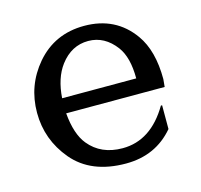

<svg xmlns="http://www.w3.org/2000/svg" viewBox="-86 -640 777 743"><g transform="rotate(-15 302.0 -268.5)"><path d="M523.9 -171.9V-76.7Q450.7 9.8 331.5 9.8Q191.9 9.8 119.1 -76.7Q48.8 -160.6 48.8 -268.6Q48.8 -377.9 119.1 -460.4Q193.4 -546.9 311.5 -546.9Q437.5 -546.9 506.8 -449.7Q554.7 -382.8 554.7 -268.6L551.8 -237.8H157.2Q164.6 -152.8 199.2 -110.4Q247.6 -50.8 334 -50.8Q447.8 -50.8 519 -171.9ZM157.2 -298.3H454.1Q454.1 -382.8 421.4 -426.8Q377 -486.3 311.5 -486.3Q244.1 -486.3 199.2 -426.8Q162.6 -377.9 157.2 -298.3Z"/></g></svg>

Font: Classica
Style: Book
Weight: 400
Version: Version 1.001